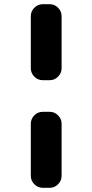

<svg xmlns="http://www.w3.org/2000/svg" viewBox="-20 -750 438 910"><path d="M182 140Q159 140 142.5 123Q126 106 126 83V-163Q126 -186 142.5 -203Q159 -220 182 -220H216Q239 -220 255.5 -203Q272 -186 272 -163V83Q272 106 255.5 123Q239 140 216 140ZM182 -370Q159 -370 142.5 -387Q126 -404 126 -427V-673Q126 -696 142.5 -713Q159 -730 182 -730H216Q239 -730 255.5 -713Q272 -696 272 -673V-427Q272 -404 255.5 -387Q239 -370 216 -370Z"/></svg>

Font: Rounded Mplus 1c ExtraBold
Style: Regular
Weight: 800
Version: Version 1.059.20150529